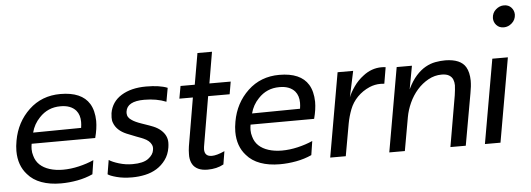

<svg xmlns="http://www.w3.org/2000/svg" viewBox="-46 -793 2581 934"><g transform="rotate(-5 1244.0 -326.0)"><path d="M217.5 11Q164 11 122.8 -4Q81.5 -19 56 -49Q15 -94 15 -165Q15 -188 20 -215Q36 -304.5 98.5 -363.5Q161 -422.5 252 -422.5Q356 -422.5 393.5 -361Q413.5 -328 414.5 -277Q414.5 -239.5 402.5 -194.5L92 -193.5Q89.5 -180 89.5 -167Q89.5 -150 94.5 -135Q101.5 -108.5 120.2 -90.8Q139 -73 168.2 -63.8Q197.5 -54.5 233.5 -54.5Q271 -54.5 310.8 -63.8Q350.5 -73 384 -88L373.5 -20Q338.5 -4 298 3.5Q257.5 11 217.5 11ZM104 -247 338.5 -249.5Q341 -265.5 341 -278.5Q341 -313 323 -334.5Q297.5 -363.5 247 -363Q185.5 -363 144 -318.5Q114.5 -288 104 -247Z M565 12Q522 12 489.5 3.2Q457 -5.5 447 -13.5L458.5 -82.5Q474.5 -71.5 506.5 -61.8Q538.5 -52 573 -52Q625 -52 649.8 -70.5Q674.5 -89 677.5 -112L678.5 -121.5Q678.5 -130.5 675 -137.5Q665.5 -158.5 636 -171L626.5 -175L602.5 -184Q578.5 -193 556 -202.5Q509 -222.5 495 -260Q490 -272 490.5 -287Q490.5 -296.5 492 -308Q501.5 -363 549.5 -392.8Q597.5 -422.5 670.5 -422.5Q737 -422.5 775 -407L763 -340Q716.5 -359 656 -359Q572 -359 565.5 -309L565 -301.5Q565 -280 587 -266.5Q601.5 -256 633.5 -245Q677.5 -230 689 -225Q712 -215.5 727 -201.5Q755 -176 755 -141.5Q755 -130.5 753 -117.5Q747.5 -83 729.2 -58Q711 -33 685.5 -17.2Q660 -1.5 629 5.2Q598 12 565 12Z M934 6.5Q907 6.5 888.5 -2.2Q870 -11 860.8 -27Q851.5 -43 850 -65.5V-77Q850 -94.5 853 -114.5L893 -349.5H827L838 -410.5H907.5L934 -563H1005L979 -410.5H1083L1072.5 -349.5H967.5L928.5 -120Q925.5 -105 925 -93.5Q925 -58.5 960.5 -58.5Q984.5 -58.5 1023 -76L1012.5 -12Q979 6.5 934 6.5Z M1286.5 11Q1233 11 1191.8 -4Q1150.5 -19 1125 -49Q1084 -94 1084 -165Q1084 -188 1089 -215Q1105 -304.5 1167.5 -363.5Q1230 -422.5 1321 -422.5Q1425 -422.5 1462.5 -361Q1482.5 -328 1483.5 -277Q1483.5 -239.5 1471.5 -194.5L1161 -193.5Q1158.5 -180 1158.5 -167Q1158.5 -150 1163.5 -135Q1170.5 -108.5 1189.2 -90.8Q1208 -73 1237.2 -63.8Q1266.5 -54.5 1302.5 -54.5Q1340 -54.5 1379.8 -63.8Q1419.5 -73 1453 -88L1442.5 -20Q1407.5 -4 1367 3.5Q1326.5 11 1286.5 11ZM1173 -247 1407.5 -249.5Q1410 -265.5 1410 -278.5Q1410 -313 1392 -334.5Q1366.5 -363.5 1316 -363Q1254.5 -363 1213 -318.5Q1183.5 -288 1173 -247Z M1609 0H1533L1605 -410.5H1681L1654 -284Q1663 -307 1682.5 -335Q1702 -363 1730 -384Q1771 -416 1820 -416Q1831 -416 1840 -414.5L1826.5 -335L1808 -336Q1780 -336 1754 -325Q1719.5 -310 1694.2 -284.2Q1669 -258.5 1656.2 -225.2Q1643.5 -192 1637 -157Z M2195 0H2120L2163 -249Q2167 -275.5 2168 -297.5Q2168 -312.5 2162.8 -325.8Q2157.5 -339 2144.2 -347Q2131 -355 2108 -355Q2073.5 -355 2042.8 -338Q2012 -321 1988 -293.8Q1964 -266.5 1948.2 -231.8Q1932.5 -197 1926.5 -163L1897.5 0H1821.5L1893.5 -410.5H1968L1947 -297Q1966 -337 1988.5 -362Q2011 -387 2034.8 -400.2Q2058.5 -413.5 2083.2 -418Q2108 -422.5 2132 -422.5Q2206.5 -421.5 2231 -380Q2246 -354.5 2246.5 -313.5Q2246.5 -286.5 2240 -253Z M2430 -557.5Q2407.5 -557.5 2394 -572.2Q2380.5 -587 2380.5 -607Q2381.5 -632.5 2399.5 -648.2Q2417.5 -664 2439 -664Q2462 -664 2475.2 -649.2Q2488.5 -634.5 2488.5 -614.5Q2487.5 -589.5 2469.5 -573.5Q2451.5 -557.5 2430 -557.5ZM2364.5 0H2288.5L2360.5 -410.5H2436.5Z"/></g></svg>

Font: Lucymar Sans
Style: Italic
Weight: 400
Italic angle: -10°
Foundry: The League of Moveable Type (original font) / Main changes by Cristiano Sobral with portions from Mirco Monsees
Version: Version 2.00;August 30, 2020;FontCreator 13.0.0.2681 64-bit